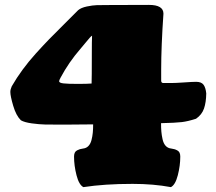

<svg xmlns="http://www.w3.org/2000/svg" viewBox="-20 -747 879 780"><path d="M352.1 -407.7Q353 -432.1 353 -515.1V-523.4Q353 -584.5 354 -602.1Q350.1 -600.1 344 -593Q337.9 -585.9 325.9 -571.5Q314 -557.1 306.2 -547.9Q259.8 -494.6 226.1 -431.6Q220.2 -420.9 220.2 -417Q220.2 -410.2 238 -408.2Q255.9 -406.2 295.4 -406.2Q334.5 -406.2 352.1 -407.7ZM358.4 -241.7Q343.8 -241.7 300 -241.2Q256.3 -240.7 242.2 -240.7H228.5Q185.5 -240.7 162.4 -241.2Q139.2 -241.7 109.1 -245.8Q79.1 -250 64.9 -258.3Q45.4 -277.3 33.7 -317.1Q22 -356.9 22 -373.5Q22 -383.8 27.8 -396.5Q47.4 -430.7 71.8 -463.9Q96.2 -497.1 125.7 -529.8Q155.3 -562.5 179.2 -587.2Q203.1 -611.8 240 -648.2Q276.9 -684.6 297.4 -705.6Q309.6 -715.8 333 -720.7Q356.4 -725.6 373.8 -726.1Q391.1 -726.6 427.7 -726.6L585 -727.1Q644 -727.1 644 -691.4Q634.8 -558.6 634.8 -464.4V-419.4Q634.8 -409.7 643.6 -409.7H675.3Q692.4 -409.7 727.3 -412.1Q762.2 -414.6 776.9 -414.6Q797.9 -414.6 806.6 -403.1Q815.4 -391.6 817.9 -367.7Q817.4 -331.1 808.8 -306.2Q800.3 -281.2 776.4 -264.6Q743.2 -253.9 718.5 -251Q693.8 -248 634.3 -246.6Q634.3 -226.6 635.5 -212.4Q636.7 -198.2 640.4 -181.4Q644 -164.6 652.8 -154.8Q661.6 -145 675.3 -143.6Q684.1 -142.1 688.7 -140.9Q693.4 -139.6 700 -136.2Q706.5 -132.8 709.5 -126.5Q712.4 -120.1 712.4 -110.8Q712.4 -74.2 702.4 -35.2Q692.4 3.9 674.3 13.2Q603.5 0 518.6 0Q404.3 0 318.8 13.2Q300.8 3.9 290.8 -35.2Q280.8 -74.2 280.8 -110.8Q280.8 -120.1 283.7 -126.5Q286.6 -132.8 293.2 -136.2Q299.8 -139.6 304.4 -140.9Q309.1 -142.1 317.9 -143.6Q330.6 -145 339.1 -153.8Q347.7 -162.6 351.6 -177.7Q355.5 -192.9 356.9 -207.3Q358.4 -221.7 358.4 -241.7Z"/></svg>

Font: Coustard Black
Style: Regular
Weight: 900
Foundry: vernon adams
Version: Version 1.001;